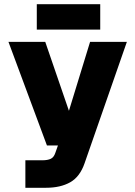

<svg xmlns="http://www.w3.org/2000/svg" viewBox="-20 -738 640 908"><path d="M100 150V20H180Q205 20 220 13Q235 6 242 -16L254 -50H202L20 -540H194L306 -214L406 -540H580L380 34Q358 98 312 124Q266 150 198 150ZM154 -598V-718H454V-598Z"/></svg>

Font: Geist Mono UltraBlack
Style: Regular
Weight: 900
Monospace: yes
Designer: Basement.studio, Andrés Briganti, Mateo Zaragoza
Foundry: Basement.studio, Vercel, Andrés Briganti, Guido Ferreyra, Mateo Zaragoza
Version: Version 1.400; ttfautohint (v1.8.4.7-5d5b)